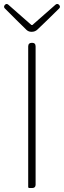

<svg xmlns="http://www.w3.org/2000/svg" viewBox="-31 -940 320 960"><path d="M147 -363V-708C147 -720 141 -726 129 -726C117 -726 110 -720 110 -708V-6C110 -2 112 0 116 0H128H131C141 0 147 -6 147 -16ZM48 -843 101 -791C107 -785 116 -781 125 -781H128C139 -781 149 -785 157 -793L209 -843L265 -898C270 -903 270 -909 265 -915C260 -921 253 -922 247 -917L131 -815H126L10 -917C4 -922 -2 -921 -7 -915C-12 -909 -12 -903 -7 -898Z"/></svg>

Font: GenSenRounded2 TW EL
Style: Regular
Weight: 250
Version: Version 2.100;PS 2.1;hotconv 16.6.51;makeotf.lib2.5.65220 DE